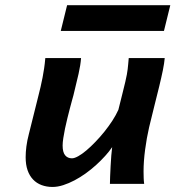

<svg xmlns="http://www.w3.org/2000/svg" viewBox="-20 -721 688 753"><path d="M411.1 0Q411.1 -9.8 411.9 -28.8Q412.6 -47.9 413.8 -69.3Q415 -90.8 416.5 -111.1Q418 -131.3 419.9 -144Q408.7 -127.4 392.6 -109.6Q376.5 -91.8 357.2 -74.2Q337.9 -56.6 316.2 -41Q294.4 -25.4 272.2 -13.7Q250 -2 228 5.1Q206.1 12.2 186 12.2Q162.6 12.2 143.1 4.9Q123.5 -2.4 109.6 -17.1Q95.7 -31.7 88.1 -53.5Q80.6 -75.2 80.6 -104.5Q80.6 -124 83.5 -146.7Q86.4 -169.4 93.3 -195.8L128.9 -338.4Q134.8 -361.3 139.2 -380.4Q143.6 -399.4 147 -417.2Q150.4 -435.1 153.1 -453.1Q155.8 -471.2 157.7 -493.2H297.9Q295.9 -465.8 288.1 -431.4Q280.3 -397 268.1 -347.7Q266.6 -341.8 262.7 -328.1Q258.8 -314.5 254.2 -296.4Q249.5 -278.3 244.4 -257.8Q239.3 -237.3 235.1 -217.3Q231 -197.3 228.3 -179.7Q225.6 -162.1 225.6 -150.4Q225.6 -124 235.4 -112.1Q245.1 -100.1 262.2 -100.1Q272 -100.1 286.9 -108.4Q301.8 -116.7 318.8 -131.1Q335.9 -145.5 354.2 -164.6Q372.6 -183.6 389.6 -204.8Q406.7 -226.1 420.9 -248Q435.1 -270 444.3 -290.5Q454.1 -330.1 460.7 -356.2Q467.3 -382.3 471.4 -399.9Q475.6 -417.5 477.5 -428.7Q479.5 -439.9 480.7 -449.5Q481.9 -459 482.7 -468.8Q483.4 -478.5 484.9 -493.2H626Q624.5 -474.1 618.7 -445.3Q612.8 -416.5 604.2 -381.3Q595.7 -346.2 585.4 -305.7Q575.2 -265.1 564.9 -222.2Q555.2 -180.2 549.1 -134Q543 -87.9 543 -48.8Q543 -34.7 543.5 -22.7Q543.9 -10.7 545.4 0ZM243.2 -700.7H647.9L623 -599.6H218.3Z"/></svg>

Font: Andika New Basic
Style: Bold Italic
Weight: 700
Italic angle: -14°
Designer: Victor Gaultney, Annie Olsen, Pablo Ugerman
Foundry: SIL International
Version: Version 5.500